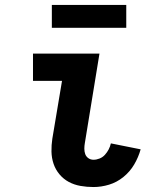

<svg xmlns="http://www.w3.org/2000/svg" viewBox="-20 -746 640 774"><path d="M357 8Q330 8 304.5 3.5Q279 -1 257.5 -12.5Q236 -24 220 -43Q204 -62 196 -85.5Q188 -109 187.5 -135Q187 -161 191 -187L230 -420H113V-530H381L322 -169Q320 -158 320 -146.5Q320 -135 323.5 -125Q327 -115 336 -108.5Q345 -102 357 -102Q369 -102 381.5 -107Q394 -112 403 -122Q412 -132 418 -143.5Q424 -155 427 -168L547 -144Q538 -112 521 -83Q504 -54 477.5 -32.5Q451 -11 419.5 -1.5Q388 8 357 8ZM489 -634H189V-726H489Z"/></svg>

Font: Iosevka Curly Slab XBdEx
Style: Italic
Weight: 800
Width: 7
Italic angle: -9°
Monospace: yes
Designer: Belleve Invis
Foundry: Belleve Invis
Version: Version 11.1.0; ttfautohint (v1.8.3)